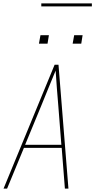

<svg xmlns="http://www.w3.org/2000/svg" viewBox="-20 -1119 565 1139"><path d="M1 0 304 -735H327L386 0H365L346 -242H122L22 0ZM344 -260 326 -490Q322 -542 317.5 -594.5Q313 -647 310 -700Q288 -647 266.5 -594.5Q245 -542 224 -490L129 -260ZM411 -860 420 -910H470L462 -860ZM211 -860 220 -910H270L262 -860ZM225 -1081V-1099H525V-1081Z"/></svg>

Font: Iosevka SS04 Thin
Style: Italic
Weight: 100
Italic angle: -9°
Monospace: yes
Designer: Belleve Invis
Foundry: Belleve Invis
Version: Version 19.0.0; ttfautohint (v1.8.4)